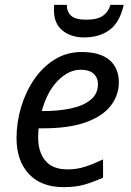

<svg xmlns="http://www.w3.org/2000/svg" viewBox="-20 -760 539 790"><path d="M242 10Q149 10 98.5 -44.5Q48 -99 48 -192Q48 -256 66.5 -318.5Q85 -381 120 -432.5Q155 -484 204.5 -515Q254 -546 316 -546Q392 -546 430.5 -513Q469 -480 469 -421Q469 -369 436.5 -326Q404 -283 335 -257.5Q266 -232 156 -232H139Q138 -223 137.5 -213Q137 -203 137 -195Q137 -134 167 -98.5Q197 -63 258 -63Q296 -63 330 -74Q364 -85 404 -104V-29Q366 -12 329.5 -1Q293 10 242 10ZM152 -303H159Q219 -303 270 -313.5Q321 -324 352 -348.5Q383 -373 383 -414Q383 -440 365.5 -456.5Q348 -473 311 -473Q263 -473 218.5 -428.5Q174 -384 152 -303ZM326 -606Q272 -606 237 -634.5Q202 -663 202 -718Q202 -723 202 -728.5Q202 -734 203 -740H255Q255 -711 273 -695Q291 -679 335 -679Q381 -679 404 -695.5Q427 -712 434 -740H489Q473 -668 431 -637Q389 -606 326 -606Z"/></svg>

Font: Noto Sans IKEA
Style: Italic
Weight: 400
Italic angle: -12°
Designer: Monotype Design Team
Foundry: Monotype Imaging Inc.
Version: Version 2.001